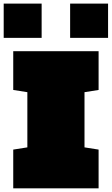

<svg xmlns="http://www.w3.org/2000/svg" viewBox="-49 -1030 611 1050"><path d="M23.4 0V-211.9L100.6 -224.1V-525.9L23.4 -538.1V-750H490.2V-538.1L413.1 -525.9V-224.1L490.2 -211.9V0ZM334.5 -822.8V-1010.3H542V-822.8ZM-28.8 -822.8V-1010.3H178.7V-822.8Z"/></svg>

Font: Holtwood One SC
Style: Regular
Weight: 400
Designer: Vernon Adams
Foundry: Vernon Adams
Version: Version 1.100; ttfautohint (v1.8.4.7-5d5b)